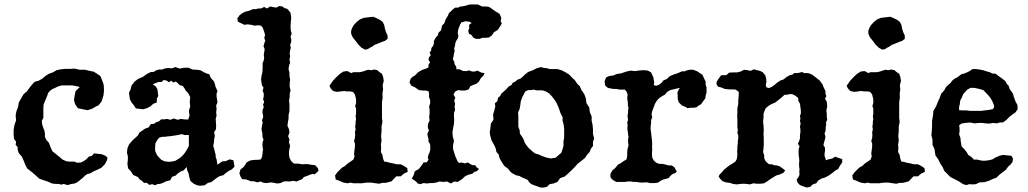

<svg xmlns="http://www.w3.org/2000/svg" viewBox="-20 -818 4597 859"><path d="M295 -510 314 -511 336 -506H360L381 -501L400 -497L414 -488L429 -478L436 -461L441 -448L444 -438L445 -422V-408L443 -392L438 -375L434 -363L428 -356L421 -347L410 -342L400 -336L391 -331L372 -325L351 -329L328 -334L316 -352L311 -370L314 -390L318 -410L337 -429L304 -436H256L239 -431L225 -424L213 -419L202 -410L195 -401L191 -389L181 -365L175 -350L174 -336V-291L167 -277L169 -260L174 -245L179 -233L181 -220V-205L188 -191L199 -179L206 -160L214 -142L231 -128L246 -116L260 -104L276 -97L288 -95H312L325 -90L342 -91L354 -97L367 -106L377 -117L391 -121L401 -132L417 -130L435 -128L452 -121L461 -113L459 -102L449 -83L433 -67L412 -57L396 -50L385 -43L370 -39L360 -32L351 -23L340 -14L328 -4L314 3L300 5L282 10L265 5L255 8L242 5H231L213 3L193 -6L174 -12L155 -19L139 -34L125 -46L111 -57L101 -65L94 -79L86 -99L78 -117L64 -133L59 -148V-160L50 -170L52 -184L43 -196L41 -214V-237L45 -260L52 -280L50 -300L53 -319L61 -340L64 -359L74 -377L85 -396L101 -410L111 -424L123 -439L135 -452L153 -457L169 -466L183 -478L199 -488L216 -494L233 -504L253 -508L272 -510Z M748 -512 765 -518 784 -511 804 -515H824L841 -507L860 -506L876 -504L892 -495L905 -489L916 -486L923 -470L938 -453L945 -428L953 -411L949 -399V-386L953 -360L947 -346L949 -331L947 -315L949 -301L945 -286L947 -256L946 -239L938 -227L941 -209L938 -194L937 -180L934 -166L938 -152L941 -140L945 -125V-115L949 -105L951 -92L953 -81L974 -96L989 -97L1008 -105L1024 -101L1027 -86L1029 -72L1017 -60L1003 -53L989 -43L979 -34L963 -30L951 -23L925 -3L911 0L895 11L875 13L862 11L847 4L832 -8L827 -25L824 -41L817 -58L815 -71L802 -56L789 -51L777 -43L765 -32L750 -27L741 -11L726 -8L711 -1L699 4L684 6L673 11L662 6L647 9L637 0H624L615 -9L605 -15L598 -25L588 -30L576 -35L566 -51L553 -65L550 -86L552 -103V-119L548 -135L550 -154L557 -171L564 -180L574 -191L586 -202L596 -211L604 -225L630 -243L645 -248L655 -263L669 -264L678 -271L691 -275L701 -284H715L727 -286L743 -282L757 -288L775 -282L789 -286L804 -284L822 -283L828 -301L825 -322L831 -342L829 -362L831 -384L822 -401L811 -413L804 -425L797 -434L784 -437L775 -446L767 -453L755 -449L746 -457L736 -450L724 -458L712 -460L703 -451H688L681 -448L663 -441L676 -432L684 -420L686 -405L688 -389L682 -377L681 -359L666 -354L653 -342L637 -334L621 -329L604 -331L588 -333L579 -347L569 -359L561 -374L559 -389L557 -403L564 -417L569 -436L582 -453L598 -465L619 -474L637 -487L655 -496H667L678 -503L691 -507H706L718 -512L734 -514ZM793 -218 777 -214 757 -211 744 -209 732 -208 718 -206H706L692 -202L684 -192L675 -176L674 -159V-143L682 -125L691 -114L702 -103L717 -96L737 -94L753 -96L765 -99L775 -105L786 -112L795 -120L804 -130L811 -140L817 -150L825 -165V-214H805Z M1095 -770 1111 -777H1123L1136 -780H1148L1162 -787L1174 -780L1189 -789L1203 -786L1216 -784L1230 -791L1244 -789L1252 -782L1264 -779L1273 -770L1280 -760L1283 -739L1281 -719L1280 -698L1281 -681L1285 -669L1280 -654L1283 -642V-630L1278 -617L1281 -605L1278 -593L1276 -579L1278 -565L1275 -551L1278 -538L1273 -524L1271 -509L1275 -493V-478L1278 -462L1276 -445V-430L1280 -414L1276 -399V-382L1273 -369L1275 -353V-321L1271 -303V-286L1268 -271L1266 -255L1273 -240L1275 -224L1269 -209L1275 -194L1273 -180L1278 -166L1275 -152L1273 -139V-124L1276 -110L1283 -97L1295 -86H1314L1333 -83L1354 -84L1372 -81L1390 -79L1402 -66L1405 -54L1396 -45L1388 -38L1378 -40L1366 -36L1354 -31L1340 -26L1331 -16L1318 -11L1307 -6L1292 -9L1276 -6L1263 -7L1249 -6L1235 1L1220 3L1206 0L1191 -2L1174 1L1160 0L1145 -6L1131 -2L1116 -7H1102L1090 -12L1078 -16H1064L1056 -28L1051 -43L1056 -60L1068 -69L1076 -79L1083 -91L1099 -100L1112 -102L1124 -103H1136L1147 -105L1152 -115L1154 -126L1155 -139L1157 -149L1155 -159L1154 -171L1155 -182L1159 -194L1154 -206V-221L1150 -238L1152 -255L1155 -269L1152 -281L1157 -291V-303L1154 -315L1155 -327L1160 -338L1157 -350L1162 -362L1157 -374L1160 -387V-400L1155 -412L1159 -426L1152 -436L1150 -448L1148 -462L1150 -479L1154 -495L1155 -512V-536L1160 -548L1162 -560L1160 -572L1162 -584L1164 -598L1159 -611L1162 -623L1167 -636L1162 -648L1166 -661L1162 -676L1155 -695L1148 -703L1133 -705L1119 -703L1104 -707L1088 -709L1073 -707L1059 -714L1044 -721L1042 -736L1052 -750L1064 -759L1078 -766Z M1641 -504 1654 -507 1668 -504 1678 -495 1689 -488 1694 -474 1697 -456 1692 -437 1694 -418 1691 -400 1692 -380 1689 -362V-290L1691 -272L1687 -253V-231L1685 -210L1687 -189L1684 -171L1685 -161V-150L1684 -138L1691 -125L1694 -108L1699 -95L1709 -94L1723 -90L1739 -87L1755 -83H1773L1788 -75L1802 -66L1804 -49L1788 -42L1773 -29H1753L1741 -17L1732 -7L1718 -3L1706 0H1691L1677 4L1661 2L1641 -1H1624L1612 0L1599 2H1561L1548 -1L1536 2L1517 -1L1496 -10L1482 -15L1479 -33L1489 -47L1510 -68L1523 -75L1536 -87L1548 -95L1561 -104L1566 -118L1564 -132L1566 -146L1568 -161V-175L1564 -187L1568 -201L1569 -215L1568 -227L1571 -239L1569 -251L1571 -264V-274L1573 -286L1571 -297L1573 -309V-332L1569 -344L1573 -357V-374L1568 -395L1559 -407L1546 -409H1531L1519 -411L1505 -409L1487 -407L1470 -411L1459 -423L1454 -435L1461 -444L1468 -455L1479 -467L1489 -477L1501 -488L1517 -498L1533 -500L1541 -497L1550 -491L1561 -495H1589L1603 -498L1627 -506ZM1630 -741 1650 -743 1666 -736 1680 -729 1692 -720 1699 -706 1702 -690 1707 -674 1714 -659V-644L1702 -635L1690 -631L1666 -621L1655 -617L1646 -610L1636 -605L1625 -598L1613 -596L1597 -605L1583 -619L1571 -635L1558 -651L1551 -667V-681L1556 -694L1563 -706L1576 -720L1590 -731L1607 -738Z M1875 1 1861 6 1849 3 1841 -6 1834 -11 1822 -19 1830 -33 1836 -52 1854 -62 1865 -76 1875 -91 1889 -92 1897 -103 1894 -114 1897 -126 1902 -136 1905 -149V-162L1904 -174L1897 -184V-196L1894 -208L1892 -220L1899 -233L1894 -249L1895 -264L1902 -279L1900 -295L1902 -310V-325L1900 -342L1905 -358L1904 -371L1899 -385L1900 -398L1897 -410L1885 -413H1872L1854 -415L1837 -427L1820 -435L1812 -449L1817 -465L1824 -473L1837 -481L1851 -495L1868 -505L1889 -512L1897 -517V-528L1904 -539L1897 -551L1899 -561L1907 -571L1902 -583L1909 -592L1910 -603L1917 -612L1921 -622V-634L1926 -644L1932 -653L1939 -660L1942 -672L1953 -682L1958 -704L1968 -714L1974 -732L1983 -746L1989 -760L1998 -768L2007 -777L2017 -784H2030L2039 -789H2044L2057 -791L2068 -794L2082 -798H2118L2137 -789H2153L2165 -788L2175 -783L2184 -776L2197 -767L2215 -756L2223 -738L2220 -724L2225 -713L2217 -699L2207 -684L2190 -674L2180 -659L2167 -650L2153 -649H2140L2125 -644H2110L2097 -650L2089 -662L2078 -667L2075 -681L2080 -693L2078 -701L2080 -708L2090 -715L2080 -721L2062 -723L2048 -718L2044 -719L2042 -713L2039 -710L2036 -701L2032 -692L2029 -680L2028 -668L2031 -658L2029 -647L2022 -637L2017 -625L2016 -614L2012 -602L2014 -590L2011 -578L2009 -565L2006 -553L2012 -542L2014 -530L2021 -520L2022 -508H2036L2046 -503L2054 -500H2067L2079 -503L2092 -498H2104L2116 -502L2134 -493L2148 -491L2143 -480L2131 -468L2123 -453L2111 -443L2097 -438L2084 -432L2077 -418L2061 -413H2043L2029 -415L2016 -408L2009 -395L2017 -381L2012 -368L2016 -354L2014 -340L2016 -326L2011 -313V-298L2012 -283L2011 -264L2007 -243L2004 -225L2006 -206L2011 -188L2007 -169V-151L2017 -119L2022 -108L2026 -98L2033 -89L2046 -91L2059 -87L2074 -91L2084 -84L2094 -79H2106L2113 -69L2123 -62L2113 -52L2102 -49L2094 -41L2082 -38L2070 -34L2059 -28L2049 -18L2039 -11L2027 -4L2012 -6L1997 3L1980 -6L1964 -4L1946 -6L1931 -1L1917 1H1904L1890 3Z M2400 -518 2414 -514 2427 -513 2439 -509H2474L2494 -503L2511 -494L2527 -484L2539 -471L2552 -459L2562 -444L2574 -432L2582 -414L2594 -397L2601 -378L2604 -356L2616 -338L2619 -316L2627 -297V-278L2631 -260L2633 -240V-218L2638 -199L2633 -183V-165L2624 -153L2618 -138L2607 -126L2597 -111L2582 -99L2564 -85L2552 -71L2537 -56L2521 -41L2506 -28L2486 -21L2474 -4L2456 3L2439 6L2427 18L2412 21H2398L2385 16L2373 12L2358 6L2348 -2L2341 -13L2328 -19L2316 -24L2303 -31L2291 -33L2277 -40L2265 -48L2253 -63L2236 -76L2228 -88L2220 -101L2214 -113L2211 -127L2201 -138L2198 -153L2193 -165L2186 -178L2180 -188L2176 -201L2173 -212L2171 -226L2174 -244L2176 -265L2188 -283L2186 -305L2191 -322L2196 -342L2194 -356L2205 -365L2208 -380L2218 -389L2223 -399L2241 -415L2248 -422L2257 -432L2268 -437L2273 -447L2285 -453L2296 -462L2308 -466L2318 -474L2328 -484L2343 -496L2362 -503L2382 -513ZM2343 -415 2330 -409 2323 -395 2316 -382 2310 -365 2308 -349 2305 -331 2298 -316 2299 -297V-251L2305 -235L2306 -220L2316 -206L2323 -193L2328 -179L2337 -166L2345 -156L2365 -138L2375 -131L2390 -127L2405 -120L2425 -113L2445 -109L2467 -113L2479 -124L2491 -134L2497 -151L2501 -166V-185L2504 -203V-240L2502 -260L2497 -278V-294L2491 -305L2486 -316L2482 -329L2477 -342L2472 -353L2467 -363L2459 -374L2449 -387L2436 -401L2420 -410L2405 -414H2380L2368 -417L2355 -415Z M2740 -487 2759 -490 2780 -497 2800 -502 2821 -500 2843 -503 2862 -504 2879 -502 2893 -494 2903 -472 2905 -460 2907 -450 2905 -438 2914 -434 2927 -438 2940 -448 2948 -458 2964 -465 2976 -477 2988 -482 2998 -486 3008 -489 3020 -494 3031 -499H3043L3053 -503L3065 -506H3081L3099 -499L3111 -491L3122 -484L3127 -474L3132 -463L3137 -453V-439L3141 -427V-403L3137 -391L3136 -379L3129 -369L3122 -360L3117 -352L3106 -346L3096 -338L3084 -336H3070L3056 -334L3046 -340L3031 -346L3017 -360L3012 -376V-391L3011 -405L3021 -425L2996 -419L2979 -415L2965 -407L2955 -395L2943 -388L2933 -382L2924 -374L2917 -365L2910 -353L2903 -334L2898 -321L2895 -307L2898 -293L2893 -281V-266L2891 -254V-238L2893 -224L2895 -207L2897 -188L2898 -171L2897 -161L2898 -149L2897 -137V-125L2898 -113L2905 -100L2916 -90L2929 -85H2943L2957 -82L2971 -78H2984L2996 -71L3008 -51L3002 -44L2990 -40L2979 -31L2971 -21L2959 -18L2945 -14L2934 -8L2924 -1L2910 1H2888L2876 -2H2864L2852 -1L2840 -2L2828 -4H2816L2802 -6H2790L2776 -4H2737L2725 -11L2716 -18L2711 -27V-40L2720 -56L2732 -66L2738 -73L2745 -82L2756 -87L2767 -95L2783 -105L2786 -118V-133L2787 -149L2792 -168L2790 -183V-195L2792 -205L2790 -216L2789 -228L2787 -238V-248L2788 -260L2786 -271L2790 -281L2788 -293V-303L2790 -314V-324L2792 -336L2789 -346V-360L2786 -379L2788 -395L2783 -408L2776 -417H2752L2738 -420H2726L2713 -422L2699 -425L2687 -436L2685 -455L2692 -472L2706 -478L2723 -480Z M3309 -506 3325 -504 3338 -501 3353 -508 3367 -504 3380 -501 3392 -495 3404 -481 3408 -465 3409 -451 3406 -439 3409 -427 3421 -424 3434 -430 3446 -439 3458 -449 3472 -458 3486 -463 3498 -473 3512 -481 3524 -484 3534 -491H3547L3558 -493L3568 -496L3578 -491H3590L3600 -490L3615 -483L3632 -470L3647 -458L3659 -442L3666 -425L3673 -411V-400L3677 -388L3671 -376L3679 -363L3681 -341L3677 -324L3679 -309V-295L3681 -282L3676 -272V-259L3674 -247V-234L3669 -221L3673 -207L3671 -195L3667 -182L3664 -169L3671 -157V-143L3669 -130V-120L3674 -107V-100L3676 -102L3691 -106L3704 -109L3716 -117L3730 -112L3748 -106V-91L3738 -77L3730 -62L3716 -54L3701 -42L3687 -32L3671 -24L3655 -19L3640 -10L3632 2L3616 7L3605 18L3590 21L3574 16L3559 10L3549 0L3544 -14L3551 -24L3557 -36L3556 -49L3557 -62L3555 -74V-87L3556 -100L3555 -112L3553 -124V-150L3557 -163L3550 -175L3555 -186L3559 -199V-212L3561 -227V-239L3559 -252L3562 -265L3559 -277L3561 -288L3559 -299L3563 -311V-324L3561 -338L3559 -354L3552 -366L3551 -380L3538 -390L3524 -397H3512L3502 -394H3490L3477 -382L3462 -370L3448 -359L3433 -353L3419 -345L3406 -334L3401 -323L3396 -309V-292L3394 -272L3396 -255L3397 -238L3396 -218L3397 -201V-170L3396 -154L3394 -138L3399 -123V-111L3404 -99L3411 -91L3421 -83H3433L3443 -79L3455 -78L3468 -74L3485 -62L3493 -55L3485 -45L3468 -37L3453 -33L3438 -24L3424 -15L3413 -7L3399 2L3382 4H3365L3351 2L3335 7L3321 5L3306 4L3292 5L3276 7L3260 5L3245 0L3228 -2L3213 -7L3203 -17L3195 -28L3200 -38L3210 -47L3217 -57L3228 -66L3238 -74L3248 -81L3260 -88L3271 -96L3276 -106L3278 -116L3279 -128L3278 -140L3279 -152V-165L3281 -175V-187L3283 -199V-211L3279 -224L3281 -236L3279 -248V-284L3278 -299L3279 -311V-334L3283 -353V-371L3285 -390V-407L3272 -417L3260 -418H3243L3223 -420L3206 -427L3193 -430L3186 -439V-451L3193 -463L3206 -481L3221 -482H3230L3242 -493L3260 -494H3278L3294 -498Z M3955 -504 3968 -507 3982 -504 3992 -495 4003 -488 4008 -474 4011 -456 4006 -437 4008 -418 4005 -400 4006 -380 4003 -362V-290L4005 -272L4001 -253V-231L3999 -210L4001 -189L3998 -171L3999 -161V-150L3998 -138L4005 -125L4008 -108L4013 -95L4023 -94L4037 -90L4053 -87L4069 -83H4087L4102 -75L4116 -66L4118 -49L4102 -42L4087 -29H4067L4055 -17L4046 -7L4032 -3L4020 0H4005L3991 4L3975 2L3955 -1H3938L3926 0L3913 2H3875L3862 -1L3850 2L3831 -1L3810 -10L3796 -15L3793 -33L3803 -47L3824 -68L3837 -75L3850 -87L3862 -95L3875 -104L3880 -118L3878 -132L3880 -146L3882 -161V-175L3878 -187L3882 -201L3883 -215L3882 -227L3885 -239L3883 -251L3885 -264V-274L3887 -286L3885 -297L3887 -309V-332L3883 -344L3887 -357V-374L3882 -395L3873 -407L3860 -409H3845L3833 -411L3819 -409L3801 -407L3784 -411L3773 -423L3768 -435L3775 -444L3782 -455L3793 -467L3803 -477L3815 -488L3831 -498L3847 -500L3855 -497L3864 -491L3875 -495H3903L3917 -498L3941 -506ZM3944 -741 3964 -743 3980 -736 3994 -729 4006 -720 4013 -706 4016 -690 4021 -674 4028 -659V-644L4016 -635L4004 -631L3980 -621L3969 -617L3960 -610L3950 -605L3939 -598L3927 -596L3911 -605L3897 -619L3885 -635L3872 -651L3865 -667V-681L3870 -694L3877 -706L3890 -720L3904 -731L3921 -738Z M4331 -509H4346L4362 -507L4378 -504L4393 -499L4408 -495L4420 -489L4435 -488L4446 -479L4456 -472L4467 -464L4478 -455L4485 -442L4493 -434L4497 -420L4505 -409L4512 -399L4516 -384L4523 -365L4532 -348L4533 -330L4523 -315L4508 -305L4495 -294L4481 -280L4467 -270H4453L4439 -266L4423 -268L4406 -265L4390 -266L4374 -268H4358L4341 -266L4320 -270L4299 -268L4281 -265L4271 -257L4273 -245V-230L4271 -217L4277 -201L4278 -188L4280 -176L4282 -163L4295 -150L4305 -137L4312 -125L4327 -115L4337 -104H4353L4364 -101L4376 -99H4388L4404 -101L4420 -105L4435 -114L4451 -121L4468 -125L4485 -123L4505 -121L4512 -109L4510 -93L4500 -81L4490 -72L4481 -59L4464 -46L4451 -36L4438 -23L4421 -17L4404 -9L4384 -3L4362 -2L4346 6L4331 7L4316 6L4304 10L4289 6L4271 -6L4252 -16L4232 -26L4205 -53L4197 -71L4187 -86L4177 -106L4165 -123L4161 -151L4152 -170V-193L4147 -213L4149 -235L4150 -257V-278L4154 -300L4156 -322L4168 -342L4175 -360L4184 -380L4191 -399L4204 -413L4212 -428L4221 -437L4233 -447L4240 -457L4251 -466L4261 -471L4271 -478L4281 -486L4294 -489L4308 -495L4320 -501ZM4339 -425H4322L4308 -417L4298 -407L4289 -396L4284 -383L4276 -368L4274 -352L4271 -340V-325L4291 -324H4306L4320 -322H4371L4383 -324L4395 -325L4408 -327L4423 -330L4428 -340L4426 -350L4421 -362L4413 -377L4404 -389L4393 -401L4379 -415L4362 -420Z"/></svg>

Font: Tagesschrift
Style: Regular
Weight: 400
Designer: Yanone
Version: Version 2.000; ttfautohint (v1.8.4.7-5d5b)